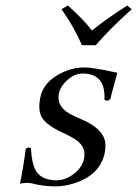

<svg xmlns="http://www.w3.org/2000/svg" viewBox="-20 -662 495 692"><path d="M72.8 -126Q85 -134.3 91.8 -127Q94.7 -63 115.2 -38.1Q136.7 -12.7 182.6 -12.2Q223.1 -12.2 257.8 -45.4Q277.8 -65.9 282.7 -88.9Q291.5 -129.9 256.8 -155.8Q237.8 -169.4 203.1 -185.1Q139.6 -214.8 127 -246.6Q117.2 -272.5 125.5 -312Q137.2 -367.7 202.1 -399.4Q241.7 -418.5 283.2 -418.9Q314.9 -418.9 390.6 -402.3Q397.9 -400.9 402.8 -399.9Q399.9 -387.2 392.6 -361.3Q381.8 -323.7 377.4 -304.2Q364.3 -294.9 356.4 -303.2Q361.3 -396.5 278.3 -397Q243.2 -397 212.4 -363.3Q196.8 -345.2 192.4 -326.2Q182.6 -279.8 230.5 -252.4Q245.1 -244.1 271.5 -232.9Q350.1 -200.2 358.9 -150.9Q361.8 -132.3 357.4 -110.8Q340.3 -29.8 244.6 -0.5Q210.9 9.8 179.7 9.8Q133.3 9.3 95.2 -1Q87.4 -2.9 76.7 -2.9Q66.9 -2.9 51.8 0Q64 -56.2 72.8 -126ZM274.9 -499Q249.5 -561 201.7 -628.9L224.6 -642.1Q284.2 -588.9 311.5 -551.8Q358.4 -590.8 438.5 -642.1L454.6 -628.9Q371.1 -553.2 325.2 -499Z"/></svg>

Font: Linux Libertine Display Slanted O
Style: Slanted
Weight: 400
Designer: Philipp H. Poll
Foundry: Philipp H. Poll
Version: Version 5.0.9